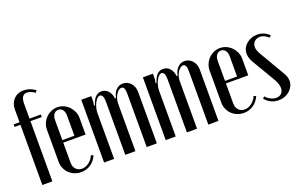

<svg xmlns="http://www.w3.org/2000/svg" viewBox="-86 -1060 2216 1423"><g transform="rotate(-20 1021.5 -349.0)"><path d="M50 -495V-594Q50 -644 80 -675.5Q110 -707 158 -707Q206 -707 250 -675L238 -659Q204 -683 176 -683Q129 -683 129 -613V-495H218V-475H129V0H50V-475H4V-495Z M222 -372Q222 -399 232 -423Q242 -447 259.5 -465Q277 -483 300.5 -493.5Q324 -504 350 -504Q376 -504 399.5 -493.5Q423 -483 440.5 -465Q458 -447 468.5 -423.5Q479 -400 479 -373V-242H303V-84Q303 -52 321 -32.5Q339 -13 368 -13Q397 -13 423.5 -32.5Q450 -52 464 -85L482 -77Q463 -36 430 -13.5Q397 9 355 9Q327 9 302.5 -1Q278 -11 260 -28.5Q242 -46 232 -70Q222 -94 222 -121ZM398 -262V-422Q398 -450 385 -467Q372 -484 351 -484Q330 -484 316.5 -467Q303 -450 303 -422V-262Z M783 -419Q791 -458 813 -480.5Q835 -503 867 -503Q903 -503 928 -475Q953 -447 953 -405V0H873V-423Q873 -477 846 -477Q835 -477 824 -468Q813 -459 804 -445Q795 -431 789.5 -412.5Q784 -394 784 -375V0H704V-419Q704 -477 676 -477Q665 -477 654.5 -466.5Q644 -456 635.5 -439.5Q627 -423 621.5 -402Q616 -381 616 -361V0H537V-495H616V-452L611 -423L618 -421Q642 -503 697 -503Q729 -503 750 -480Q771 -457 775 -419Z M1269 -419Q1277 -458 1299 -480.5Q1321 -503 1353 -503Q1389 -503 1414 -475Q1439 -447 1439 -405V0H1359V-423Q1359 -477 1332 -477Q1321 -477 1310 -468Q1299 -459 1290 -445Q1281 -431 1275.5 -412.5Q1270 -394 1270 -375V0H1190V-419Q1190 -477 1162 -477Q1151 -477 1140.5 -466.5Q1130 -456 1121.5 -439.5Q1113 -423 1107.5 -402Q1102 -381 1102 -361V0H1023V-495H1102V-452L1097 -423L1104 -421Q1128 -503 1183 -503Q1215 -503 1236 -480Q1257 -457 1261 -419Z M1505 -372Q1505 -399 1515 -423Q1525 -447 1542.5 -465Q1560 -483 1583.5 -493.5Q1607 -504 1633 -504Q1659 -504 1682.5 -493.5Q1706 -483 1723.5 -465Q1741 -447 1751.5 -423.5Q1762 -400 1762 -373V-242H1586V-84Q1586 -52 1604 -32.5Q1622 -13 1651 -13Q1680 -13 1706.5 -32.5Q1733 -52 1747 -85L1765 -77Q1746 -36 1713 -13.5Q1680 9 1638 9Q1610 9 1585.5 -1Q1561 -11 1543 -28.5Q1525 -46 1515 -70Q1505 -94 1505 -121ZM1681 -262V-422Q1681 -450 1668 -467Q1655 -484 1634 -484Q1613 -484 1599.5 -467Q1586 -450 1586 -422V-262Z M2006 -450Q1992 -464 1975 -472.5Q1958 -481 1940 -481Q1914 -481 1896.5 -464.5Q1879 -448 1879 -422Q1879 -398 1898 -365L2015 -165Q2036 -132 2036 -99Q2036 -77 2026 -57Q2016 -37 1999.5 -22.5Q1983 -8 1960.5 0.5Q1938 9 1912 9Q1880 9 1853 -4Q1826 -17 1806 -42L1819 -55Q1837 -35 1859 -24.5Q1881 -14 1901 -14Q1927 -14 1942.5 -30Q1958 -46 1958 -72Q1958 -105 1930 -151L1829 -322Q1805 -361 1805 -396Q1805 -419 1814.5 -438.5Q1824 -458 1840.5 -472Q1857 -486 1879 -494.5Q1901 -503 1926 -503Q1983 -503 2021 -463Z"/></g></svg>

Font: Moniqa SemBd Narrow Heading
Style: Regular
Weight: 600
Width: 4
Designer: Rajesh Rajput
Foundry: Rajesh Rajput
Version: Version 1.000